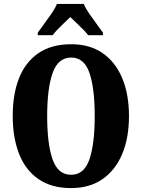

<svg xmlns="http://www.w3.org/2000/svg" viewBox="-20 -951 724 981"><path d="M343 10Q243 10 176.5 -36Q110 -82 77.5 -165Q45 -248 45 -359Q45 -470 77.5 -552Q110 -634 176.5 -679.5Q243 -725 344 -725Q439 -725 504.5 -679.5Q570 -634 604.5 -551.5Q639 -469 639 -358Q639 -247 604.5 -164.5Q570 -82 504 -36Q438 10 343 10ZM343 -58Q410 -58 437 -137Q464 -216 464 -358Q464 -500 437 -578.5Q410 -657 344 -657Q277 -657 249 -578.5Q221 -500 221 -358Q221 -216 248.5 -137Q276 -58 343 -58ZM173 -784Q186 -803 205.5 -829Q225 -855 243.5 -882Q262 -909 271 -931H408Q417 -909 435.5 -882Q454 -855 473.5 -829Q493 -803 506 -784V-771H430Q425 -780 407.5 -797.5Q390 -815 371 -833.5Q352 -852 339 -864Q326 -851 308 -834Q290 -817 274 -800.5Q258 -784 249 -771H173Z"/></svg>

Font: Noto Serif Tamil ExtraCondensed Black
Style: Italic
Weight: 900
Width: 2
Italic angle: -12°
Designer: Indian Type Foundry, Tom Grace, and the Monotype Design Team
Foundry: Monotype Imaging Inc.
Version: Version 2.003; ttfautohint (v1.8.4.7-5d5b)